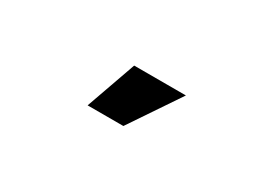

<svg xmlns="http://www.w3.org/2000/svg" viewBox="-23 -919 646 479"><g transform="rotate(30 300.0 -679.0)"><path d="M221 -607 272 -751H421L324 -607Z"/></g></svg>

Font: Montserrat Z
Style: Bold
Weight: 700
Designer: Julieta Ulanovsky
Foundry: Julieta Ulanovsky
Version: Version 8.000